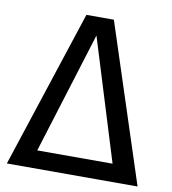

<svg xmlns="http://www.w3.org/2000/svg" viewBox="-79 -758 740 826"><g transform="rotate(10 291.5 -344.5)"><path d="M577 0H6L232 -689H352ZM125 -78H454L290 -609Z"/></g></svg>

Font: FiraGO
Style: Regular
Weight: 400
Designer: bBox Type
Foundry: bBox Type GmbH
Version: Version 1.001;April 20, 2020;FontCreator 12.0.0.2555 64-bit